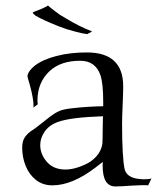

<svg xmlns="http://www.w3.org/2000/svg" viewBox="-20 -665 566 692"><path d="M396 7Q350 7 350 -67Q350 -70 350 -73.5Q350 -77 351 -81Q344 -77 337.5 -71.5Q331 -66 324 -61Q240 3 169 3Q134 3 109.5 -16.5Q85 -36 72.5 -67Q60 -98 60 -133Q60 -157 70 -171Q80 -185 94 -194Q108 -203 119 -212Q145 -233 161.5 -245.5Q178 -258 194 -265Q208 -271 237 -274.5Q266 -278 298 -280Q330 -282 352 -282V-295Q352 -365 342 -394Q324 -446 269 -446Q199 -446 159 -409Q115 -368 115 -302Q115 -298 115.5 -294.5Q116 -291 116 -289L100 -277L101 -282Q101 -309 88 -357Q79 -387 79 -390Q79 -399 88 -411Q114 -445 183 -463Q209 -470 236.5 -473Q264 -476 293 -476Q424 -476 424 -354Q424 -343 423.5 -326Q423 -309 422 -286Q421 -264 420.5 -247Q420 -230 420 -219Q420 -100 429 -56Q437 -24 482 -20Q488 -19 493.5 -19Q499 -19 503 -19Q519 -19 526 -22L514 3Q504 2 489 2.5Q474 3 455 4Q415 7 396 7ZM216 -54Q238 -54 263 -62.5Q288 -71 305 -82Q343 -108 349 -147Q350 -164 350 -189.5Q350 -215 351 -246Q293 -244 252.5 -239Q212 -234 187 -225Q156 -213 140.5 -190Q125 -167 125 -142Q125 -109 149 -81.5Q173 -54 216 -54ZM294 -542Q283 -543 251.5 -551Q220 -559 192 -570Q162 -582 142.5 -591Q123 -600 109 -608Q98 -616 98 -620Q98 -621 117 -628Q125 -631 134 -635Q143 -639 153 -645Q153 -645 160.5 -638.5Q168 -632 197 -611Q203 -608 221.5 -596.5Q240 -585 264 -573Q288 -561 309 -553Q311 -553 311 -552Q311 -550 294 -542Z"/></svg>

Font: Gideon Roman
Style: Regular
Weight: 400
Designer: Robert E. Leuschke
Foundry: Robert E. Leuschke
Version: Version 2.010